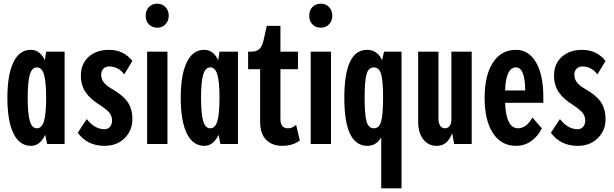

<svg xmlns="http://www.w3.org/2000/svg" viewBox="-20 -780 3327 1040"><path d="M235 0 225 -50Q197 10 148 10Q86 10 53 -57Q20 -124 20 -250Q20 -376 53 -443.5Q86 -511 148 -510Q196 -510 223 -454L230 -500H330V0ZM141.5 -124.5Q153 -85 180 -85Q207 -85 218.5 -124.5Q230 -164 230 -250Q230 -336 218.5 -375.5Q207 -415 180 -415Q153 -415 141.5 -375.5Q130 -336 130 -250Q130 -164 141.5 -124.5Z M571 -510Q649 -510 697 -450L653 -377Q621 -420 571 -420Q552 -420 540 -407.5Q528 -395 528 -376Q528 -354 540 -336.5Q552 -319 585 -299Q645 -265 671 -228Q697 -191 697 -134Q697 -73 655 -31.5Q613 10 546 10Q453 10 401 -61L450 -135Q493 -80 546 -80Q564 -80 575.5 -93Q587 -106 587 -127Q587 -149 574.5 -166.5Q562 -184 523 -210Q470 -242 444 -280Q418 -318 418 -371Q418 -434 460 -472Q502 -510 571 -510Z M777 -500H887V0H777ZM832 -760Q859 -760 876.5 -741.5Q894 -723 894 -695Q894 -667 876.5 -648.5Q859 -630 832 -630Q804 -630 786.5 -648Q769 -666 769 -695Q769 -724 786.5 -742Q804 -760 832 -760Z M1174 0 1164 -50Q1136 10 1087 10Q1025 10 992 -57Q959 -124 959 -250Q959 -376 992 -443.5Q1025 -511 1087 -510Q1135 -510 1162 -454L1169 -500H1269V0ZM1080.5 -124.5Q1092 -85 1119 -85Q1146 -85 1157.5 -124.5Q1169 -164 1169 -250Q1169 -336 1157.5 -375.5Q1146 -415 1119 -415Q1092 -415 1080.5 -375.5Q1069 -336 1069 -250Q1069 -164 1080.5 -124.5Z M1324 -405V-500H1339Q1369 -500 1384.5 -514Q1400 -528 1408 -563L1425 -640H1499V-500H1594V-405H1499V-135Q1499 -85 1540 -85Q1564 -85 1584 -104L1604 -19Q1565 10 1509 10Q1454 10 1421.5 -23Q1389 -56 1389 -120V-405Z M1663 -500H1773V0H1663ZM1718 -760Q1745 -760 1762.5 -741.5Q1780 -723 1780 -695Q1780 -667 1762.5 -648.5Q1745 -630 1718 -630Q1690 -630 1672.5 -648Q1655 -666 1655 -695Q1655 -724 1672.5 -742Q1690 -760 1718 -760Z M2045 240V-36Q2018 10 1970 10Q1845 10 1845 -250Q1845 -512 1970 -510Q2023 -510 2050 -454L2060 -500H2155V240ZM1965.5 -122Q1976 -85 2005 -85Q2034 -85 2044.5 -122Q2055 -159 2055 -250Q2055 -341 2044.5 -378Q2034 -415 2005 -415Q1976 -415 1965.5 -378Q1955 -341 1955 -250Q1955 -159 1965.5 -122Z M2345 10Q2300 10 2272.5 -25.5Q2245 -61 2245 -120V-500H2355V-135Q2355 -113 2364.5 -99Q2374 -85 2390 -85Q2406 -85 2415.5 -97.5Q2425 -110 2425 -130V-500H2535V0H2440L2429 -59Q2405 10 2345 10Z M2775 -510Q2844 -510 2883.5 -442Q2923 -374 2923 -255V-223H2716Q2721 -87 2785 -85Q2831 -85 2864 -143L2915 -85Q2895 -43 2858.5 -16.5Q2822 10 2775 10Q2695 10 2650 -59Q2605 -128 2605 -250Q2605 -372 2650 -441Q2695 -510 2775 -510ZM2716 -290H2825Q2824 -415 2775 -415Q2720 -415 2716 -290Z M3134 -510Q3212 -510 3260 -450L3216 -377Q3184 -420 3134 -420Q3115 -420 3103 -407.5Q3091 -395 3091 -376Q3091 -354 3103 -336.5Q3115 -319 3148 -299Q3208 -265 3234 -228Q3260 -191 3260 -134Q3260 -73 3218 -31.5Q3176 10 3109 10Q3016 10 2964 -61L3013 -135Q3056 -80 3109 -80Q3127 -80 3138.5 -93Q3150 -106 3150 -127Q3150 -149 3137.5 -166.5Q3125 -184 3086 -210Q3033 -242 3007 -280Q2981 -318 2981 -371Q2981 -434 3023 -472Q3065 -510 3134 -510Z"/></svg>

Font: Gully ECD Medium
Style: Regular
Weight: 500
Width: 2
Designer: jaikishan Patel
Foundry: MagicType
Version: Version 1.000;Glyphs 3.2 (3242)